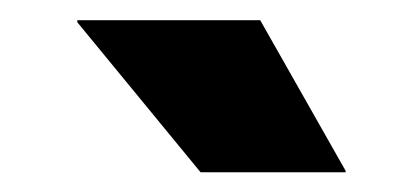

<svg xmlns="http://www.w3.org/2000/svg" viewBox="-20 -708 404 190"><path d="M237.5 -688 322 -539V-537.5H178.5L56.5 -686V-688Z"/></svg>

Font: Anek Gujarati ExtraBold
Style: Regular
Weight: 800
Version: Version 1.003